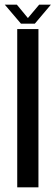

<svg xmlns="http://www.w3.org/2000/svg" viewBox="-32 -799 236 819"><path d="M41.5 0H132V-675H41.5ZM57.5 -698H116.5L185 -779H135L87 -722L40 -779H-11.5Z"/></svg>

Font: Anybody Condensed
Style: Regular
Weight: 400
Width: 3
Designer: Tyler Finck
Foundry: Etcetera Type Company
Version: Version 1.113;gftools[0.9.25]